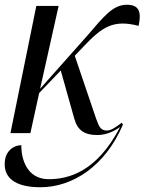

<svg xmlns="http://www.w3.org/2000/svg" viewBox="-24 -561 609 809"><path d="M20 0H104L141 -169L232 -264L289 -61C302 -14 330 8 386 8C426 8 460 -10 482 -26C384 164 264 194 181 194C89 194 65 108 66 51C28 51 1 80 -3 114C-13 185 36 228 146 228C283 228 420 138 494 -36L489 -44C468 -28 445 -11 427 -11C400 -11 394 -26 381 -61L291 -326L329 -366C406 -447 453 -480 560 -452C571 -504 567 -541 511 -541C451 -541 414 -492 344 -411L145 -187L223 -536H129Z"/></svg>

Font: Noto Serif Display SemiCondensed
Style: Italic
Weight: 400
Width: 4
Italic angle: -12°
Designer: Monotype Design Team
Foundry: Monotype Imaging Inc.
Version: Version 2.009